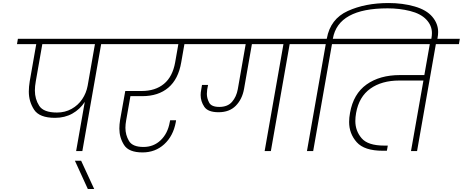

<svg xmlns="http://www.w3.org/2000/svg" viewBox="-20 -996 3052 1266"><path d="M798 -705H647L523 0H482L539 -324Q507 -275 457 -247Q407 -219 343 -219Q240 -219 205 -272.5Q170 -326 170 -392Q170 -423 176 -460L219 -705H92L98 -740H804ZM606 -705H259L216 -460Q210 -427 210 -399Q210 -343 238.5 -298.5Q267 -254 356 -254Q409 -254 452 -278Q495 -302 522 -342Q549 -382 558 -431Z M559 250 474 64H515L601 250Z M840 -362 812 -203Q807 -176 807 -153Q807 -106 830.5 -66.5Q854 -27 926 -27Q993 -27 1039.5 -71.5Q1086 -116 1099 -189L1102 -203H1141L1139 -190Q1122 -99 1063 -45Q1004 9 920 9Q829 9 798 -40Q767 -89 767 -148Q767 -175 772 -206L806 -396H914Q1004 -396 1061 -443Q1118 -490 1135 -585L1156 -705H734L740 -740H1342L1336 -705H1196L1175 -585Q1156 -474 1090 -418Q1024 -362 918 -362Z M2047 -740 2041 -705H1890L1766 0H1725L1849 -705H1641L1589 -409Q1577 -342 1535 -299Q1493 -256 1421 -256Q1351 -256 1327 -292Q1303 -328 1303 -369Q1303 -387 1307 -406L1312 -436H1352L1346 -405Q1344 -391 1344 -377Q1344 -348 1359 -319.5Q1374 -291 1426 -291Q1481 -291 1510 -324.5Q1539 -358 1548 -408L1600 -705H1272L1278 -740Z M2542 -976Q2635 -976 2713.5 -953.5Q2792 -931 2830.5 -885.5Q2869 -840 2869 -785Q2869 -766 2865 -745L2862 -728H2822L2825 -745Q2828 -762 2828 -778Q2828 -828 2791 -867Q2754 -906 2684 -923.5Q2614 -941 2536 -941Q2210 -941 2175 -742L2174 -740H2326L2320 -705H2169L2045 0H2004L2128 -705H1977L1983 -740H2134L2135 -742Q2158 -871 2273 -923.5Q2388 -976 2542 -976Z M3006 -705H2854L2730 0H2690L2772 -465H2613Q2497 -465 2422 -411.5Q2347 -358 2328 -251Q2323 -223 2323 -198Q2323 -133 2364.5 -84.5Q2406 -36 2514 -36H2537L2531 -2H2504Q2382 -2 2332 -58.5Q2282 -115 2282 -192Q2282 -220 2288 -252Q2310 -377 2397 -439Q2484 -501 2617 -501H2778L2814 -705H2256L2262 -740H3012Z"/></svg>

Font: Fz Poppins ExtLt
Style: Italic
Weight: 200
Italic angle: -10°
Designer: Ninad Kale (Devanagari), Jonny Pinhorn (Latin)
Foundry: Indian Type Foundry
Version: Vit hóa bi Vntype.Com & FontZin.Com